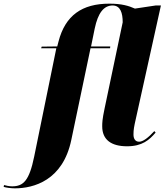

<svg xmlns="http://www.w3.org/2000/svg" viewBox="-160 -790 900 1050"><path d="M-79 240C24 240 184 197 230 -25L335 -526H442L443 -536H338L358 -634C376 -720 408 -760 456 -760C499 -760 511 -718 511 -668L412 -197C399 -136 399 -117 399 -99C399 -26 448 10 535 10C618 10 657 -25 691 -65L684 -73C651 -37 622 -15 601 -15C580 -15 570 -31 570 -54C570 -81 573 -97 583 -141L720 -760H691L578 -743C544 -758 506 -770 438 -770C289 -770 197 -706 160 -563L153 -536L68 -535L65 -526H148L27 66C0 198 -32 229 -94 229C-109 229 -128 225 -138 222L-140 232C-128 236 -99 240 -79 240Z"/></svg>

Font: Noto Serif Display SemiCondensed Black
Style: Italic
Weight: 900
Width: 4
Italic angle: -12°
Designer: Monotype Design Team
Foundry: Monotype Imaging Inc.
Version: Version 2.009